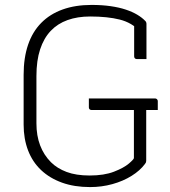

<svg xmlns="http://www.w3.org/2000/svg" viewBox="-20 -740 690 780"><path d="M341 -340H610Q613 -340 615.5 -338.5Q618 -337 619.5 -334.5Q621 -332 621 -329V-293H352Q349 -293 347 -294Q345 -295 343.5 -296.5Q342 -298 341.5 -300Q341 -302 341 -304Q341 -314 341 -322Q341 -330 341 -340ZM352 -720Q394 -720 429 -715Q464 -710 491 -701Q518 -692 538 -680Q558 -668 571 -654Q573 -652 574 -649Q575 -646 575 -644Q575 -621 575 -596.5Q575 -572 575 -548Q575 -524 575 -500Q565 -500 555.5 -500Q546 -500 536 -500Q531 -500 528 -503Q525 -506 525 -511Q525 -537 525 -562.5Q525 -588 525 -613.5Q525 -639 525 -664L548 -613Q516 -648 466.5 -660.5Q417 -673 346 -673Q295 -673 254.5 -658.5Q214 -644 186 -614.5Q158 -585 143 -539.5Q128 -494 128 -431V-239Q128 -189 143 -149.5Q158 -110 187 -81Q212 -56 250.5 -41.5Q289 -27 344 -27Q403 -27 443 -42.5Q483 -58 503.5 -75.5Q524 -93 524 -98Q524 -139 524 -173.5Q524 -208 524 -243Q524 -278 524 -318H578L574 -307Q574 -247 574 -197Q574 -147 574 -87Q574 -83 573 -80.5Q572 -78 569 -74Q549 -47 514.5 -25.5Q480 -4 436.5 8Q393 20 346 20Q282 20 232 2Q182 -16 147 -49Q112 -82 94 -129Q76 -176 76 -234V-436Q76 -505 94 -558Q112 -611 147.5 -647Q183 -683 234.5 -701.5Q286 -720 352 -720Z"/></svg>

Font: Recursive Sans Linear Light
Style: Regular
Weight: 300
Version: Version 1.085